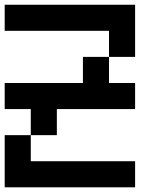

<svg xmlns="http://www.w3.org/2000/svg" viewBox="-20 -798 707 818"><path d="M111.1 -111.1H555.6V0H0V-222.2H111.1ZM333.3 -444.4V-555.6H444.4V-444.4H555.6V-333.3H222.2V-222.2H111.1V-333.3H0V-444.4ZM444.4 -666.7H0V-777.8H555.6V-555.6H444.4Z"/></svg>

Font: Pixeloid Sans
Style: Regular
Weight: 400
Designer: GGBotNet
Foundry: GGBotNet
Version: 0.5